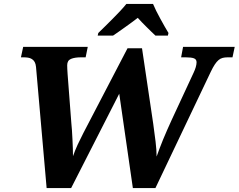

<svg xmlns="http://www.w3.org/2000/svg" viewBox="-20 -951 1207 971"><path d="M1155.8 -661.1H1131.8Q1117.2 -661.1 1106 -658.2Q1094.7 -655.3 1085.2 -647.2Q1075.7 -639.2 1066.2 -624.8Q1056.6 -610.4 1045.9 -587.9L766.1 0H651.9L583 -477.1L339.8 0H215.8L162.1 -612.8Q160.6 -627.9 155.3 -637.5Q149.9 -647 141.4 -652.3Q132.8 -657.7 122.1 -659.4Q111.3 -661.1 99.1 -661.1H85.9L97.2 -713.9H423.8L413.1 -661.1H390.1Q357.9 -661.1 338.9 -653.1Q319.8 -645 319.8 -621.1Q319.8 -612.8 320.3 -602.1Q320.8 -591.3 321.8 -577.1L340.8 -328.1Q342.3 -314.9 343.8 -293.2Q345.2 -271.5 346.4 -247.6Q347.7 -223.6 348.4 -200.4Q349.1 -177.2 349.1 -161.1Q359.4 -190.4 373 -220Q386.7 -249.5 401.9 -278.8L625 -707H698.2L754.9 -325.2Q761.7 -277.8 766.8 -234.6Q772 -191.4 772 -159.2Q777.8 -175.8 786.1 -197.8Q794.4 -219.7 804.4 -244.4Q814.5 -269 825.7 -294.4Q836.9 -319.8 848.1 -344.2L959 -583Q965.8 -597.2 970 -611.3Q974.1 -625.5 974.1 -636.2Q974.1 -650.9 960.9 -656Q947.8 -661.1 918.9 -661.1H896L905.8 -713.9H1167ZM477.1 -784.2Q491.7 -798.3 510.3 -816.7Q528.8 -835 548.3 -854.5Q567.9 -874 586.4 -893.8Q605 -913.6 619.1 -931.2H753.9Q760.3 -915.5 770 -896Q779.8 -876.5 790.8 -856.4Q801.8 -836.4 812.5 -817.4Q823.2 -798.3 832 -784.2L829.1 -771H766.1Q757.3 -779.3 745.6 -790.5Q733.9 -801.8 721.7 -814Q709.5 -826.2 697.5 -838.4Q685.5 -850.6 676.8 -860.8Q663.6 -850.6 647 -838.4Q630.4 -826.2 613.3 -814Q596.2 -801.8 580.1 -790.5Q564 -779.3 551.8 -771H474.1Z"/></svg>

Font: Droid Serif
Style: Bold Italic
Weight: 700
Italic angle: -12°
Designer: Monotype Design team
Foundry: Monotype Imaging Inc.
Version: Version 1.03